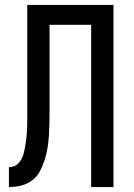

<svg xmlns="http://www.w3.org/2000/svg" viewBox="-20 -755 540 775"><path d="M16 0V-80Q26 -80 36.5 -84Q47 -88 54.5 -96Q62 -104 67 -113.5Q72 -123 75 -133.5Q78 -144 80 -155Q82 -166 83.5 -176.5Q85 -187 86.5 -198Q88 -209 88.5 -220Q89 -231 89.5 -242Q90 -253 90 -263.5Q90 -274 90 -285Q90 -296 90 -307V-735H438V0H348V-655H180V-308Q180 -283 179.5 -258Q179 -233 177.5 -208.5Q176 -184 172 -159Q168 -134 160.5 -110.5Q153 -87 141.5 -64.5Q130 -42 110 -27Q90 -12 65 -6Q40 0 16 0Z"/></svg>

Font: Iosevka Fixed Medium
Style: Regular
Weight: 500
Monospace: yes
Designer: Belleve Invis
Foundry: Belleve Invis
Version: Version 32.3.0